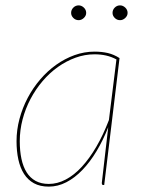

<svg xmlns="http://www.w3.org/2000/svg" viewBox="-20 -688 528 714"><path d="M41.5 0ZM367.5 0H364.5Q360.5 0 359.5 -2.2Q358.5 -4.5 358.5 -7L382.5 -215Q363.5 -166.5 339 -125.8Q314.5 -85 286.2 -55.8Q258 -26.5 226.5 -10.2Q195 6 161.5 6Q129 6 106.2 -6.5Q83.5 -19 69.2 -41.5Q55 -64 48.2 -95Q41.5 -126 41.5 -163Q41.5 -205 52.5 -246Q63.5 -287 83 -324Q102.5 -361 129.5 -392.5Q156.5 -424 188.8 -447Q221 -470 257.2 -483Q293.5 -496 331.5 -496Q358.5 -496 381 -490.8Q403.5 -485.5 424.5 -472ZM161.5 -4Q193.5 -4 224.8 -20.5Q256 -37 284.5 -68Q313 -99 338.5 -142.8Q364 -186.5 385 -241.5L413 -467Q394.5 -477 374.5 -481.5Q354.5 -486 331.5 -486Q295.5 -486 261 -473.5Q226.5 -461 195.5 -439Q164.5 -417 138.5 -386.5Q112.5 -356 93.5 -320Q74.5 -284 64 -244Q53.5 -204 53.5 -163Q53.5 -126.5 59.8 -97.2Q66 -68 79 -47.2Q92 -26.5 112.5 -15.2Q133 -4 161.5 -4ZM300.5 -640Q300.5 -629.5 291.8 -621.2Q283 -613 272.5 -613Q261 -613 252.8 -621.2Q244.5 -629.5 244.5 -640Q244.5 -651.5 252.8 -659.8Q261 -668 272.5 -668Q283 -668 291.8 -659.8Q300.5 -651.5 300.5 -640ZM454.5 -640Q454.5 -629.5 445.8 -621.2Q437 -613 426.5 -613Q415 -613 406.8 -621.2Q398.5 -629.5 398.5 -640Q398.5 -651.5 406.8 -659.8Q415 -668 426.5 -668Q437 -668 445.8 -659.8Q454.5 -651.5 454.5 -640Z"/></svg>

Font: Lato Hairline
Style: Italic
Weight: 100
Italic angle: -7°
Designer: Lukasz Dziedzic
Foundry: tyPoland Lukasz Dziedzic
Version: Version 2.007; 2014-02-27